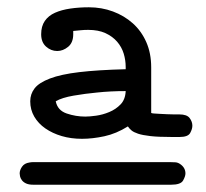

<svg xmlns="http://www.w3.org/2000/svg" viewBox="-20 -723 565 527"><path d="M34 -247Q34 -256 40.5 -265.5Q47 -275 61 -277Q66 -278 71 -278Q76 -278 81 -278H447Q455 -278 461.5 -277.5Q468 -277 474 -273Q489 -263 489 -247Q489 -239 482.5 -227.5Q476 -216 450 -216H71Q59 -216 51.5 -219.5Q44 -223 40 -228.5Q36 -234 35 -239Q34 -244 34 -247ZM63 -445Q63 -465 75 -480.5Q87 -496 117 -507.5Q147 -519 197.5 -525Q248 -531 325 -533V-539Q325 -558 319.5 -576Q314 -594 301.5 -608.5Q289 -623 269.5 -632Q250 -641 222 -641Q211 -641 201.5 -640Q192 -639 181 -638V-629Q181 -606 167 -594.5Q153 -583 137 -583Q120 -583 106.5 -595Q93 -607 93 -629Q93 -651 103 -665.5Q113 -680 131 -688Q149 -696 173 -699.5Q197 -703 224 -703Q259 -703 290 -691.5Q321 -680 344.5 -659Q368 -638 381.5 -607.5Q395 -577 395 -538V-413Q396 -412 402.5 -411.5Q409 -411 418.5 -410.5Q428 -410 438.5 -409.5Q449 -409 457 -409H472Q493 -409 500.5 -399Q508 -389 508 -378Q508 -369 502 -358Q496 -347 473 -347H451Q414 -347 392.5 -349.5Q371 -352 359 -356Q347 -360 341 -365Q335 -370 331 -376Q299 -356 266.5 -349Q234 -342 205 -342Q175 -342 149.5 -349.5Q124 -357 104.5 -370.5Q85 -384 74 -403Q63 -422 63 -445ZM133 -445Q138 -420 163 -411.5Q188 -403 214 -403Q226 -403 244 -405.5Q262 -408 280 -415.5Q298 -423 311 -436.5Q324 -450 325 -473Q283 -473 246 -469Q214 -466 182 -460.5Q150 -455 133 -445Z"/></svg>

Font: CMU Typewriter Custom
Style: Regular
Weight: 500
Monospace: yes
Version: Version 0.7.0